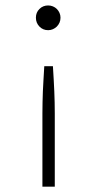

<svg xmlns="http://www.w3.org/2000/svg" viewBox="-20 -526 362 722"><path d="M139.5 176V-99Q139.5 -121.5 140 -141.5Q140.5 -161.5 141.2 -182.2Q142 -203 143.5 -226Q145 -249 146.5 -277H179Q180.5 -249 182 -226Q183.5 -203 184.2 -182.2Q185 -161.5 185.5 -141.5Q186 -121.5 186 -99V176ZM115 -459.5Q115 -479 128.2 -492.2Q141.5 -505.5 161 -505.5Q170.5 -505.5 179 -502Q187.5 -498.5 193.8 -492.2Q200 -486 203.8 -477.5Q207.5 -469 207.5 -459.5Q207.5 -449.5 203.8 -441Q200 -432.5 193.8 -426.2Q187.5 -420 179 -416.2Q170.5 -412.5 161 -412.5Q141.5 -412.5 128.2 -426.2Q115 -440 115 -459.5Z"/></svg>

Font: o
Style: Regular
Weight: 300
Designer: Lukasz Dziedzic
Foundry: Lukasz Dziedzic
Version: Version 1.104; Western+Polish opensource; ttfautohint (v1.8.